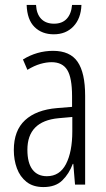

<svg xmlns="http://www.w3.org/2000/svg" viewBox="-20 -748 431 778"><path d="M195 -542Q264 -542 294.5 -497.5Q325 -453 325 -360V0H284L277 -84H275Q260 -44 232.5 -17Q205 10 156 10Q114 10 87.5 -11Q61 -32 48.5 -66Q36 -100 36 -140Q36 -219 81.5 -261Q127 -303 211 -310L272 -315V-358Q272 -433 252.5 -464.5Q233 -496 189 -496Q168 -496 143.5 -489Q119 -482 91 -465L73 -507Q130 -542 195 -542ZM217 -269Q91 -257 91 -141Q91 -88 111.5 -61Q132 -34 170 -34Q222 -34 247.5 -83.5Q273 -133 273 -216V-274ZM310 -728Q308 -673 277.5 -641Q247 -609 198 -609Q150 -609 120 -638.5Q90 -668 88 -728H126Q128 -691 147 -671.5Q166 -652 199 -652Q232 -652 250.5 -672Q269 -692 272 -728Z"/></svg>

Font: Noto Sans Ethiopic ExtraCondensed Light
Style: Regular
Weight: 300
Width: 2
Designer: Monotype Design Team
Foundry: Monotype Imaging Inc.
Version: Version 2.102; ttfautohint (v1.8.4.7-5d5b)